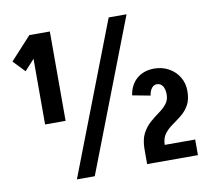

<svg xmlns="http://www.w3.org/2000/svg" viewBox="-86 -890 1120 1005"><g transform="rotate(-10 474.0 -388.0)"><path d="M129 -297V-772H238V-297ZM77 -589 18 -651 129 -772V-646ZM243 15 554 -791H649L338 15ZM619 -83Q620 -132 636.5 -163Q653 -194 677.5 -215.5Q702 -237 726 -254Q750 -271 766.5 -291.5Q783 -312 783 -341Q783 -341 799.5 -341Q816 -341 838 -341Q860 -341 876.5 -341Q893 -341 893 -341Q893 -295 876.5 -266Q860 -237 835.5 -217.5Q811 -198 786 -180.5Q761 -163 744.5 -141Q728 -119 727 -83ZM619 0V-83H889V0ZM699 -350 604 -368Q613 -424 649.5 -455Q686 -486 742 -486V-403Q725 -403 714 -389Q703 -375 699 -350ZM893 -341H783Q783 -370 772 -386.5Q761 -403 741 -403V-486Q784 -486 818.5 -467Q853 -448 873 -415Q893 -382 893 -341Z"/></g></svg>

Font: Akshar Light
Style: Regular
Weight: 300
Designer: Tall Chai
Foundry: Tall Chai
Version: Version 1.100